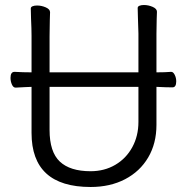

<svg xmlns="http://www.w3.org/2000/svg" viewBox="-20 -729 750 767"><path d="M342 -45Q397 -45 440.5 -70.5Q484 -96 508.5 -141Q533 -186 533 -242V-382H178V-210Q178 -122 219 -83.5Q260 -45 342 -45ZM531 -658 530 -697Q530 -703 537 -706Q544 -709 555 -709Q573 -709 590 -701.5Q607 -694 607 -682Q607 -666 606 -654L605 -594V-440Q641 -440 663 -442H664Q672 -442 678 -430Q684 -418 684 -404Q684 -380 669 -380Q645 -380 605 -382V-230Q605 -156 572 -100Q539 -44 479.5 -13Q420 18 342 18Q106 18 106 -198V-382L81 -381L43 -379H42Q33 -379 27.5 -391.5Q22 -404 22 -418Q22 -442 38 -442Q72 -440 106 -440V-586Q106 -613 104 -655L103 -695Q103 -701 110 -704Q117 -707 128 -707Q146 -707 163 -699.5Q180 -692 180 -680Q180 -662 179 -649L178 -584V-440H533V-595Z"/></svg>

Font: LXGW WenKai Lite
Style: Regular
Weight: 400
Designer: LXGW / Fontworks Inc.
Foundry: LXGW / Fontworks Inc.
Version: Version 1.511; March 25, 2025